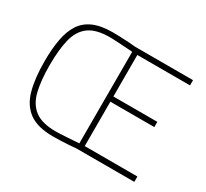

<svg xmlns="http://www.w3.org/2000/svg" viewBox="-144 -922 1227 1146"><g transform="rotate(30 470.0 -349.5)"><path d="M333 9Q225 9 167 -34Q109 -77 87 -158Q65 -239 65 -354Q65 -440 77 -506Q89 -572 118 -617Q147 -662 199.5 -685Q252 -708 333 -708Q352 -708 381 -707Q410 -706 440 -704Q470 -702 491 -700H889V-664H526V-378H829V-342H526V-36H889V1H491Q470 3 440 5Q410 7 381 8Q352 9 333 9ZM333 -25Q341 -25 361.5 -26Q382 -27 406.5 -28.5Q431 -30 454 -31.5Q477 -33 490 -34V-665Q477 -666 454 -667.5Q431 -669 406.5 -670.5Q382 -672 361.5 -673Q341 -674 333 -674Q237 -674 187.5 -637Q138 -600 120.5 -527.5Q103 -455 103 -350Q103 -245 120.5 -172.5Q138 -100 187.5 -62.5Q237 -25 333 -25Z"/></g></svg>

Font: Cairo Play ExtraLight
Style: Regular
Weight: 250
Version: Version 3.119